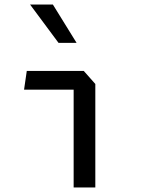

<svg xmlns="http://www.w3.org/2000/svg" viewBox="-20 -826 660 846"><path d="M304.5 0H400V-456L349 -513.5H98L86 -431H304.5ZM238 -637H317.5L213 -806H112.5Z"/></svg>

Font: Monaspace Krypton
Style: Regular
Weight: 400
Designer: Riley Cran & the Lettermatic Team
Foundry: Lettermatic
Version: Version 1.200 (Monaspace Krypton)